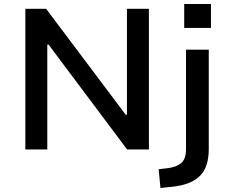

<svg xmlns="http://www.w3.org/2000/svg" viewBox="-20 -749 1143 962"><path d="M107 0V-705H211L610 -174H616V-705H726V0H617L223 -526H217V0ZM903 -609V-729H1037V-609ZM784 193 775 99 825 93Q866 87 889 67Q912 47 912 -3V-500H1026V-4Q1026 40 1016 73.5Q1006 107 984 130Q962 153 926.5 167.5Q891 182 840 187Z"/></svg>

Font: Nunito Sans 6pt SemiBold
Style: Regular
Weight: 600
Version: Version 3.101;gftools[0.9.27]